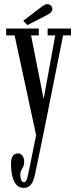

<svg xmlns="http://www.w3.org/2000/svg" viewBox="-20 -662 365 933"><path d="M94 251Q73 251 59.5 235.5Q46 220 39.8 193.2Q33.5 166.5 33.5 133Q33.5 109 42 96.2Q50.5 83.5 66 83.5Q81 83.5 89.2 94.8Q97.5 106 97.5 124.5Q97.5 139 92.8 148.2Q88 157.5 83.2 166Q78.5 174.5 78.5 187Q78.5 200.5 82.8 212Q87 223.5 96.5 223.5Q102.5 223.5 106.2 217.8Q110 212 113.2 200.5Q116.5 189 119.5 172.5L155.5 -5L51 -490H10V-523.5H168.5V-490H131L192 -181L248.5 -490H211.5V-523.5H325V-490H286.5L188 3.5L151 181Q146.5 204 139.5 219.8Q132.5 235.5 121.5 243.2Q110.5 251 94 251ZM113 -540 93 -561 181.5 -628.5Q189 -634.5 196.5 -638.2Q204 -642 211 -642Q217.5 -642 223 -638.5Q228.5 -635 231.5 -629.5Q234.5 -624.5 234.5 -619Q234.5 -609.5 226.2 -601.2Q218 -593 205.5 -587.5Z"/></svg>

Font: Imbue Thin 10pt
Style: Regular
Weight: 400
Version: Version 1.102